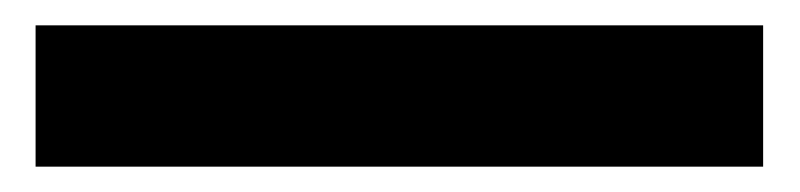

<svg xmlns="http://www.w3.org/2000/svg" viewBox="-20 70 625 150"><path d="M7.8 89.8H576.2V200.2H7.8Z"/></svg>

Font: LT Wave Text Bold
Style: Regular
Weight: 700
Designer: Daniel Lyons
Version: Version 2.5 (Glyphs App)